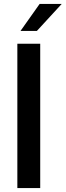

<svg xmlns="http://www.w3.org/2000/svg" viewBox="-20 -954 333 974"><path d="M68 0H184V-732H68ZM84 -797H167L293 -934H181Z"/></svg>

Font: Exo
Style: Demi Bold
Weight: 600
Designer: Natanael Gama
Version: Version 1.00